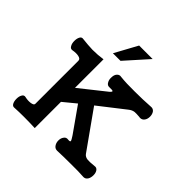

<svg xmlns="http://www.w3.org/2000/svg" viewBox="-182 -871 1031 1031"><g transform="rotate(45 333.5 -355.5)"><path d="M132.8 -422.9Q132.8 -436.5 113.3 -440.4Q95.7 -444.3 69.3 -439.5Q55.7 -437.5 48.8 -452.1Q42 -463.9 42 -482.4Q42 -501 48.8 -513.7Q55.7 -526.4 69.3 -523.4Q110.4 -518.6 144.5 -517.6Q184.6 -517.6 222.7 -523.4V-306.6L369.1 -422.9Q381.8 -434.6 377 -437.5Q373 -440.4 350.6 -439.5Q335.9 -438.5 328.1 -453.1Q320.3 -465.8 321.3 -483.4Q321.3 -502.9 330.1 -513.7Q340.8 -527.3 357.4 -523.4Q400.4 -518.6 464.8 -519.5Q525.4 -519.5 582 -523.4Q598.6 -525.4 608.4 -512.7Q617.2 -500 617.2 -482.4Q617.2 -463.9 608.4 -452.1Q598.6 -438.5 582 -439.5L577.1 -440.4Q551.8 -442.4 541 -441.4Q524.4 -439.5 508.8 -426.8L362.3 -312.5L515.6 -96.7Q525.4 -84 543 -82Q555.7 -80.1 593.8 -84Q608.4 -86.9 617.2 -74.2Q625 -62.5 625 -44.9Q625 -26.4 617.2 -13.7Q608.4 0 593.8 0Q556.6 -2.9 494.1 -2Q440.4 -2 393.6 0Q377 0 368.2 -13.7Q359.4 -26.4 359.4 -43.9Q359.4 -61.5 368.2 -73.2Q377 -86.9 393.6 -84Q410.2 -82 409.2 -89.8Q408.2 -94.7 395.5 -114.3L391.6 -120.1L293.9 -258.8L222.7 -200.2V-1Q179.7 -2.9 139.6 -2.9Q99.6 -2.9 69.3 -1Q55.7 1 48.8 -11.7Q42 -24.4 42 -43Q42 -61.5 48.8 -73.2Q55.7 -86.9 69.3 -84Q89.8 -79.1 109.4 -81.1Q132.8 -84 132.8 -94.7ZM408.2 -710.9H305.7L235.4 -582H293Z"/></g></svg>

Font: Gungsuh
Style: Regular
Weight: 400
Version: Version 2.21